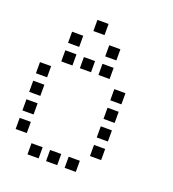

<svg xmlns="http://www.w3.org/2000/svg" viewBox="-138 -885 875 971"><g transform="rotate(20 300.0 -400.0)"><path d="M221 -780Q220 -780 220 -780Q220 -780 220 -779V-721Q220 -720 220 -720Q220 -720 221 -720H279Q280 -720 280 -720Q280 -720 280 -721V-779Q280 -780 280 -780Q280 -780 279 -780ZM121 -680Q120 -680 120 -680Q120 -680 120 -679V-621Q120 -620 120 -620Q120 -620 121 -620H179Q180 -620 180 -620Q180 -620 180 -621V-679Q180 -680 180 -680Q180 -680 179 -680ZM321 -680Q320 -680 320 -680Q320 -680 320 -679V-621Q320 -620 320 -620Q320 -620 321 -620H379Q380 -620 380 -620Q380 -620 380 -621V-679Q380 -680 380 -680Q380 -680 379 -680ZM121 -580Q120 -580 120 -580Q120 -580 120 -579V-521Q120 -520 120 -520Q120 -520 121 -520H179Q180 -520 180 -520Q180 -520 180 -521V-579Q180 -580 180 -580Q180 -580 179 -580ZM221 -580Q220 -580 220 -580Q220 -580 220 -579V-521Q220 -520 220 -520Q220 -520 221 -520H279Q280 -520 280 -520Q280 -520 280 -521V-579Q280 -580 280 -580Q280 -580 279 -580ZM321 -580Q320 -580 320 -580Q320 -580 320 -579V-521Q320 -520 320 -520Q320 -520 321 -520H379Q380 -520 380 -520Q380 -520 380 -521V-579Q380 -580 380 -580Q380 -580 379 -580ZM21 -480Q20 -480 20 -480Q20 -480 20 -479V-421Q20 -420 20 -420Q20 -420 21 -420H79Q80 -420 80 -420Q80 -420 80 -421V-479Q80 -480 80 -480Q80 -480 79 -480ZM421 -480Q420 -480 420 -480Q420 -480 420 -479V-421Q420 -420 420 -420Q420 -420 421 -420H479Q480 -420 480 -420Q480 -420 480 -421V-479Q480 -480 480 -480Q480 -480 479 -480ZM21 -380Q20 -380 20 -380Q20 -380 20 -379V-321Q20 -320 20 -320Q20 -320 21 -320H79Q80 -320 80 -320Q80 -320 80 -321V-379Q80 -380 80 -380Q80 -380 79 -380ZM421 -380Q420 -380 420 -380Q420 -380 420 -379V-321Q420 -320 420 -320Q420 -320 421 -320H479Q480 -320 480 -320Q480 -320 480 -321V-379Q480 -380 480 -380Q480 -380 479 -380ZM21 -280Q20 -280 20 -280Q20 -280 20 -279V-221Q20 -220 20 -220Q20 -220 21 -220H79Q80 -220 80 -220Q80 -220 80 -221V-279Q80 -280 80 -280Q80 -280 79 -280ZM421 -280Q420 -280 420 -280Q420 -280 420 -279V-221Q420 -220 420 -220Q420 -220 421 -220H479Q480 -220 480 -220Q480 -220 480 -221V-279Q480 -280 480 -280Q480 -280 479 -280ZM21 -180Q20 -180 20 -180Q20 -180 20 -179V-121Q20 -120 20 -120Q20 -120 21 -120H79Q80 -120 80 -120Q80 -120 80 -121V-179Q80 -180 80 -180Q80 -180 79 -180ZM421 -180Q420 -180 420 -180Q420 -180 420 -179V-121Q420 -120 420 -120Q420 -120 421 -120H479Q480 -120 480 -120Q480 -120 480 -121V-179Q480 -180 480 -180Q480 -180 479 -180ZM121 -80Q120 -80 120 -80Q120 -80 120 -79V-21Q120 -20 120 -20Q120 -20 121 -20H179Q180 -20 180 -20Q180 -20 180 -21V-79Q180 -80 180 -80Q180 -80 179 -80ZM221 -80Q220 -80 220 -80Q220 -80 220 -79V-21Q220 -20 220 -20Q220 -20 221 -20H279Q280 -20 280 -20Q280 -20 280 -21V-79Q280 -80 280 -80Q280 -80 279 -80ZM321 -80Q320 -80 320 -80Q320 -80 320 -79V-21Q320 -20 320 -20Q320 -20 321 -20H379Q380 -20 380 -20Q380 -20 380 -21V-79Q380 -80 380 -80Q380 -80 379 -80Z"/></g></svg>

Font: Doto Black Medium
Style: Regular
Weight: 500
Monospace: yes
Version: Version 1.000